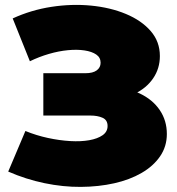

<svg xmlns="http://www.w3.org/2000/svg" viewBox="-20 -735 712 771"><path d="M13 -46 82 -209Q126 -191 172.5 -181Q219 -171 262 -168.5Q305 -166 338.5 -172Q372 -178 392 -192Q412 -206 412 -229Q412 -253 392 -262Q372 -271 343 -271H154V-441H323Q353 -441 368.5 -452.5Q384 -464 384 -483Q384 -504 366.5 -516Q349 -528 319.5 -532.5Q290 -537 253 -533.5Q216 -530 176.5 -518.5Q137 -507 100 -489L31 -661Q105 -695 186.5 -707.5Q268 -720 345.5 -712.5Q423 -705 485.5 -679Q548 -653 585 -610.5Q622 -568 622 -510Q622 -460 595 -420.5Q568 -381 521.5 -359Q475 -337 416 -337L421 -384Q490 -384 541.5 -359.5Q593 -335 621.5 -293Q650 -251 650 -197Q650 -147 623 -107.5Q596 -68 548.5 -40.5Q501 -13 438.5 1Q376 15 304.5 15.5Q233 16 158.5 0.5Q84 -15 13 -46Z"/></svg>

Font: MOST Montserrat Black
Style: Regular
Weight: 900
Designer: Julieta Ulanovsky
Foundry: Julieta Ulanovsky
Version: Version 8.000;March 11, 2024;FontCreator 15.0.0.2926 64-bit